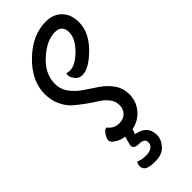

<svg xmlns="http://www.w3.org/2000/svg" viewBox="-302 -751 1037 1037"><g transform="rotate(-45 217.0 -232.5)"><path d="M351 -112Q351 -58 317 -17.5Q283 23 230 33L220 62Q301 76 301 149Q301 183 274 213.5Q247 244 193 244Q151 244 133 234Q115 224 115 201Q115 192 119 183Q123 174 129 177Q147 186 182 186Q209 186 224.5 174.5Q240 163 240 143Q240 127 227.5 120.5Q215 114 199.5 114.5Q184 115 171.5 109.5Q159 104 159 88Q159 82 173 34Q145 30 126 19Q107 8 100.5 -0.5Q94 -9 94 -14Q94 -31 108 -51.5Q122 -72 133 -72Q140 -72 144 -63Q168 -39 202 -39Q233 -39 252.5 -58Q272 -77 272 -109Q272 -137 254 -161Q236 -185 209 -201.5Q182 -218 150 -241Q118 -264 91 -287.5Q64 -311 46 -350Q28 -389 28 -437Q28 -536 117 -622.5Q206 -709 308 -709Q366 -709 400 -674Q434 -639 434 -580Q434 -503 365 -433.5Q296 -364 244 -364Q220 -364 204 -383.5Q188 -403 188 -422Q188 -430 190 -431.5Q192 -433 200.5 -431Q209 -429 214 -429Q256 -429 307 -480Q358 -531 358 -579Q358 -634 303 -634Q241 -634 173.5 -573.5Q106 -513 106 -437Q106 -394 131 -360.5Q156 -327 192.5 -303Q229 -279 265 -254.5Q301 -230 326 -194Q351 -158 351 -112Z"/></g></svg>

Font: Grand Hotel
Style: Regular
Weight: 400
Designer: Brian J. Bonislawsky & Jim Lyles for Astigmatic (AOETI)
Foundry: Astigmatic (AOETI)
Version: Version 001.000